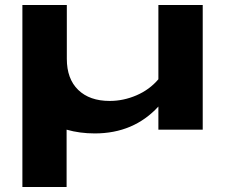

<svg xmlns="http://www.w3.org/2000/svg" viewBox="-20 -520 923 770"><path d="M793 0H615.2V-92.8Q516.1 15.1 359.9 15.1Q299.8 15.1 247.1 0V230H69.8V-500H248V-284.2Q248 -203.6 293.7 -159.4Q339.4 -115.2 419.9 -115.2Q475.1 -115.2 527.3 -137.7Q579.6 -160.2 615.2 -202.1V-500H793Z"/></svg>

Font: Messapia Bold
Style: Regular
Weight: 400
Designer: Luca Marsano
Foundry: Collletttivo
Version: Version 1.000;FEAKit 1.0